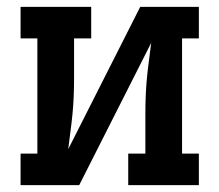

<svg xmlns="http://www.w3.org/2000/svg" viewBox="-20 -540 640 560"><path d="M40 0V-92H89V-428H40V-520H246V-428H196V-312Q196 -286 195 -260Q194 -234 191.5 -208Q189 -182 185.5 -156.5Q182 -131 179 -105L389 -520H560V-428H511V-92H560V0H354V-92H404V-208Q404 -234 405 -260Q406 -286 408.5 -312Q411 -338 414.5 -363.5Q418 -389 421 -415L211 0Z"/></svg>

Font: Iosevka Etoile Semibold
Style: Regular
Weight: 600
Designer: Belleve Invis
Foundry: Belleve Invis
Version: Version 22.1.2; ttfautohint (v1.8.4)